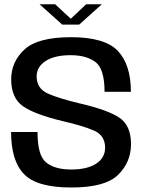

<svg xmlns="http://www.w3.org/2000/svg" viewBox="-20 -850 666 875"><path d="M305 4.5C408 4.5 478.5 -14.5 518 -53C557 -91 577 -138 577 -193C577 -250.5 559 -290.5 523.5 -314C488.5 -337.5 427 -359.5 340 -379.5C280 -394 232.5 -408.5 198.5 -423.5C164 -439 147 -465 147 -502C147 -531 160.5 -554 188 -572C215 -589.5 253 -598.5 302 -598.5C350 -598.5 387.5 -588 415 -567.5C442.5 -546.5 456.5 -501.5 456.5 -431.5H576.5C576.5 -514 556.5 -576.5 517 -618C478 -659.5 406.5 -680.5 303.5 -680.5C202 -680.5 131 -661.5 91 -624C51 -586.5 31 -541.5 31 -488.5C31 -432 49 -391 84.5 -366C120.5 -341 180.5 -318.5 265.5 -298C326.5 -284 374 -270 408 -255C442 -240.5 459 -214 459 -177C459 -145.5 445 -121.5 418 -104C391 -86.5 353 -77.5 304.5 -77.5C255 -77.5 217 -88 190.5 -109.5C164 -130.5 151 -176.5 151 -248.5H30.5C30.5 -161.5 50 -97.5 89 -57C128 -16 200 4.5 305 4.5ZM263.5 -738H341L444 -830.5H372.5L302.5 -764.5L231.5 -830.5H160.5Z"/></svg>

Font: Anybody Medium
Style: Regular
Weight: 500
Designer: Tyler Finck
Foundry: Etcetera Type Company
Version: Version 1.110